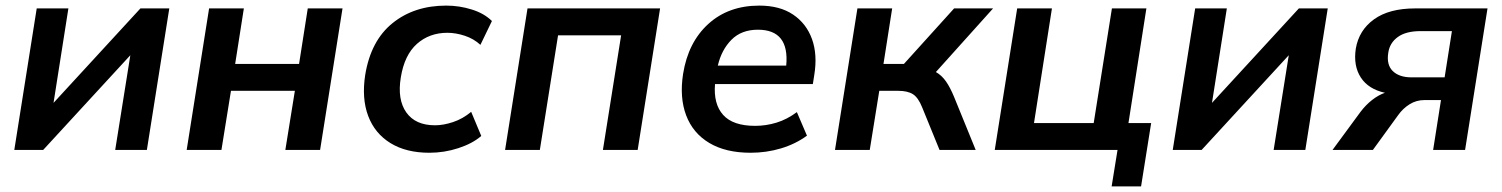

<svg xmlns="http://www.w3.org/2000/svg" viewBox="-20 -535 5358 685"><path d="M31 0 111 -505H224L171 -168L481 -505H584L504 0H391L445 -338L134 0Z M646 0 726 -505H850L819 -307H1047L1078 -505H1202L1122 0H998L1032 -211H804L770 0Z M1512 10Q1429 10 1373 -24.5Q1317 -59 1293.5 -121.5Q1270 -184 1283 -268Q1303 -390 1380.5 -452.5Q1458 -515 1572 -515Q1619 -515 1663.5 -501Q1708 -487 1735 -460L1694 -375Q1670 -397 1638 -407.5Q1606 -418 1576 -418Q1512 -418 1467.5 -378.5Q1423 -339 1410 -259Q1397 -180 1429.5 -134Q1462 -88 1532 -88Q1562 -88 1596.5 -99.5Q1631 -111 1661 -136L1697 -50Q1666 -23 1615.5 -6.5Q1565 10 1512 10Z M1782 0 1862 -505H2335L2255 0H2131L2196 -409H1971L1906 0Z M2658 10Q2569 10 2510.5 -25Q2452 -60 2428 -123.5Q2404 -187 2417 -271Q2435 -384 2507 -449.5Q2579 -515 2689 -515Q2762 -515 2809.5 -483Q2857 -451 2877 -395.5Q2897 -340 2885 -267L2880 -235H2531Q2525 -164 2560 -125Q2595 -86 2674 -86Q2713 -86 2750.5 -97.5Q2788 -109 2823 -135L2859 -51Q2818 -21 2766 -5.5Q2714 10 2658 10ZM2684 -429Q2625 -429 2589.5 -393Q2554 -357 2541 -301H2785Q2797 -429 2684 -429Z M2959 0 3039 -505H3163L3132 -307H3205L3384 -505H3523L3319 -278Q3340 -266 3355 -244.5Q3370 -223 3384 -189L3461 0H3332L3270 -152Q3256 -187 3237 -199Q3218 -211 3184 -211H3117L3083 0Z M3946 130 3967 0H3529L3609 -505H3733L3669 -96H3882L3947 -505H4070L4006 -96H4087L4051 130Z M4164 0 4244 -505H4357L4304 -168L4614 -505H4717L4637 0H4524L4578 -338L4267 0Z M4734 0 4834 -136Q4853 -161 4875.5 -178.5Q4898 -196 4921 -204Q4862 -217 4835 -258.5Q4808 -300 4817 -361Q4828 -427 4882 -466Q4936 -505 5029 -505H5287L5207 0H5093L5121 -178H5062Q5033 -178 5009 -163Q4985 -148 4968 -124L4878 0ZM5016 -259H5134L5160 -424H5048Q4996 -424 4967 -403Q4938 -382 4933 -347Q4926 -304 4949 -281.5Q4972 -259 5016 -259Z"/></svg>

Font: Mulish
Style: Bold Italic
Weight: 700
Italic angle: -9°
Designer: Vernon Adams
Foundry: Vernon Adams
Version: Version 3.603; ttfautohint (v1.8.3)